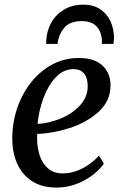

<svg xmlns="http://www.w3.org/2000/svg" viewBox="-20 -816 542 846"><path d="M437.5 -94.5Q421.5 -71 391.2 -47Q361 -23 319 -6.2Q277 10.5 229.5 10.5Q163 10.5 119 -19.2Q75 -49 54.5 -97.8Q34 -146.5 34 -204Q34 -299 72.5 -381Q111 -463 178 -511.8Q245 -560.5 326.5 -560.5Q396 -560.5 431.5 -527.2Q467 -494 467 -440Q467 -370 413.2 -322.2Q359.5 -274.5 284 -251Q208.5 -227.5 144 -226Q143.5 -220 143.5 -208Q143.5 -165.5 155.2 -130.2Q167 -95 192 -73.5Q217 -52 255.5 -52Q299.5 -52 341 -72.8Q382.5 -93.5 416.5 -130.5ZM145.5 -270Q196 -272.5 247.5 -293.8Q299 -315 332.8 -352Q366.5 -389 366.5 -436Q366.5 -473 350.2 -492.2Q334 -511.5 304 -511.5Q259.5 -511.5 225.2 -474.8Q191 -438 170.8 -382Q150.5 -326 145.5 -270ZM482.5 -649Q482 -638 479.5 -622.5H428.5Q429.5 -633 429 -641.5Q420.5 -723 340 -723Q287.5 -723 262.8 -693.2Q238 -663.5 233.5 -622.5H183.5Q183.5 -633 184 -639Q186 -679 205.2 -714.8Q224.5 -750.5 261 -773Q297.5 -795.5 348 -795.5Q391.5 -795.5 421.8 -775.2Q452 -755 467 -721.8Q482 -688.5 482.5 -649Z"/></svg>

Font: Merriweather Text
Style: Italic
Weight: 400
Italic angle: -7.8°
Designer: Eben Sorkin
Foundry: Eben Sorkin
Version: Version 2.100